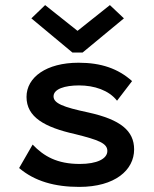

<svg xmlns="http://www.w3.org/2000/svg" viewBox="-20 -722 603 753"><path d="M157 -702 103 -650 264 -516H304L466 -650L411 -702L284 -601ZM291 11C431 11 506 -55 506 -136C506 -209 453 -253 326 -281C227 -302 190 -317 190 -344C190 -373 234 -387 290 -387C350 -387 407 -368 439 -327L498 -404C443 -453 377 -476 288 -476C162 -476 84 -419 84 -342C84 -263 154 -223 275 -196C367 -173 401 -160 401 -130C401 -99 360 -79 293 -79C204 -79 152 -109 108 -155L55 -63C116 -11 195 11 291 11Z"/></svg>

Font: Inconsolata SemiExpanded
Style: Bold
Weight: 700
Width: 6
Monospace: yes
Designer: Raph Levien, Cyreal, Brenton Simpson
Foundry: Raph Levien, Cyreal, Google
Version: Version 3.100